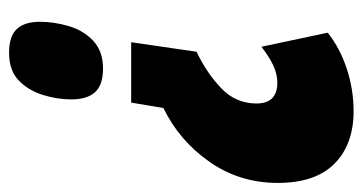

<svg xmlns="http://www.w3.org/2000/svg" viewBox="-241 -384 799 423"><g transform="rotate(-90 158.5 -172.5)"><path d="M277 -283 256 -139Q208 -116 175 -84Q142 -52 142 -7Q142 39 188 39Q207 39 226 30Q245 21 267 4L298 150Q264 177 218.5 192Q173 207 125 207Q52 207 9.5 165Q-33 123 -33 40Q-33 -44 13.5 -110.5Q60 -177 132 -212L144 -283ZM322 -484Q322 -453 312.5 -420.5Q303 -388 280 -366.5Q257 -345 219 -345Q183 -345 167 -362.5Q151 -380 151 -415Q151 -446 161 -478Q171 -510 193 -531Q215 -552 254 -552Q290 -552 306 -535Q322 -518 322 -484Z"/></g></svg>

Font: Georama Condensed ExtraBold
Style: Italic
Weight: 800
Width: 3
Italic angle: -9°
Designer: Jean-Baptiste Levee
Foundry: Production Type
Version: Version 1.000